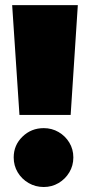

<svg xmlns="http://www.w3.org/2000/svg" viewBox="-20 -695 345 750"><path d="M56 -246 27.5 -675H284L256 -246ZM151 35.5Q118.5 35.5 91.8 20Q65 4.5 49.2 -21.8Q33.5 -48 33.5 -80Q33.5 -128 67.8 -161.2Q102 -194.5 151 -194.5Q182.5 -194.5 208.8 -179.2Q235 -164 250.8 -138Q266.5 -112 266.5 -80Q266.5 -48 250.8 -21.8Q235 4.5 208.8 20Q182.5 35.5 151 35.5Z"/></svg>

Font: Anybody ExtraExpanded ExtraBold
Style: Regular
Weight: 800
Width: 8
Designer: Tyler Finck
Foundry: Etcetera Type Company
Version: Version 1.010; ttfautohint (v1.8.3) -l 8 -r 50 -G 200 -x 14 